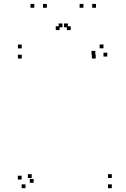

<svg xmlns="http://www.w3.org/2000/svg" viewBox="-20 -972 660 1002"><path d="M563.5 10V-10H543.5V10ZM563.5 -43V-63H543.5V-43ZM145.5 -43V-63H125.5V-43ZM155.5 -18V-38H135.5V-18ZM540 -677V-697H520V-677ZM520 -720V-740H500V-720ZM93.5 -719.5V-739.5H73.5V-719.5ZM93.5 -666.5V-686.5H73.5V-666.5ZM479.5 -666.5V-686.5H459.5V-666.5ZM477.5 -686.5V-706.5H457.5V-686.5ZM93 -35V-55H73V-35ZM113 10V-10H93V10ZM224.5 -931.5V-951.5H204.5V-931.5ZM334 -829.5V-849.5H314V-829.5ZM306 -829.5V-849.5H286V-829.5ZM415.5 -931.5V-951.5H395.5V-931.5ZM481 -931.5V-951.5H461V-931.5ZM349 -815V-835H329V-815ZM291 -815V-835H271V-815ZM159 -931.5V-951.5H139V-931.5Z"/></svg>

Font: Monaspace Krypton Dots Var
Style: Regular
Weight: 400
Designer: Riley Cran and the Lettermatic Team
Version: Version 1.100 (Monaspace Krypton Dots)